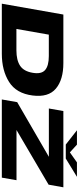

<svg xmlns="http://www.w3.org/2000/svg" viewBox="601 -1465 864 2106"><g transform="rotate(90 1033.0 -412.0)"><path d="M20.5 0 139.5 -675H671.5Q854.5 -675 952 -592.8Q1049.5 -510.5 1027.5 -338Q1005 -159 878.8 -79.5Q752.5 0 570 0ZM297.5 -160H532Q639.5 -160 700.8 -200.2Q762 -240.5 778.5 -338Q795 -433.5 748.5 -474.5Q702 -515.5 594.5 -515.5H360ZM1071 0 1100.5 -168.5 1700 -516H1170L1198 -675H2034.5L2005.5 -513L1406 -161H1956.5L1928.5 0ZM1565.5 -701.5 1409 -824H1566.5L1651.5 -746.5L1761 -824H1919.5L1719 -701.5Z"/></g></svg>

Font: Anybody UltraExpanded ExtraBold
Style: Italic
Weight: 800
Width: 9
Italic angle: -10°
Designer: Tyler Finck
Foundry: Etcetera Type Company
Version: Version 1.010; ttfautohint (v1.8.3) -l 8 -r 50 -G 200 -x 14 